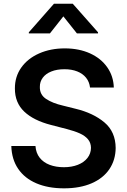

<svg xmlns="http://www.w3.org/2000/svg" viewBox="-20 -996 678 1027"><path d="M461.6 -527.7Q458.1 -558.2 440.3 -580.3Q422.6 -602.3 392.9 -614Q363.3 -625.7 324.6 -625.7Q284.1 -625.7 254.3 -613.6Q224.4 -601.6 208.6 -580.1Q192.8 -558.6 193.2 -531.2Q192.1 -489.7 226.6 -466.8Q261 -443.9 316.8 -431.1L384.9 -414.1Q479 -391.3 538.5 -341.3Q598 -291.2 598.7 -204.5Q598 -140.3 565.2 -91.4Q532.3 -42.6 470.2 -15.6Q408 11.4 322.4 11.4Q237.6 11.4 174.9 -15.3Q112.2 -41.9 77.4 -92.7Q42.6 -143.5 40.5 -215.2H169.7Q172.2 -177.9 192.3 -152.3Q212.4 -126.8 245.9 -114.2Q279.5 -101.6 321.7 -101.6Q363.6 -101.6 396.5 -114.5Q429.3 -127.5 447.8 -151.1Q466.3 -174.7 466.6 -205.3Q466.3 -232.2 450.5 -251.1Q434.7 -269.9 406.6 -282.5Q378.6 -295.1 335.9 -306.1L253.6 -327.4Q159.4 -351.6 109.4 -399.3Q59.3 -447.1 59.7 -522.7Q59.3 -585.9 93.8 -634.6Q128.2 -683.2 189.3 -710.2Q250.4 -737.2 326.7 -737.2Q402.3 -737.2 461.3 -710.6Q520.2 -683.9 553.6 -636.2Q587 -588.4 588.8 -527.7ZM504.3 -817.5H391.3L318.9 -908.4L247.2 -817.5H134.2V-823.2L268.5 -975.9H369.3L504.3 -823.2Z"/></svg>

Font: Riot Sans
Style: Bold
Weight: 600
Designer: Rasmus Andersson
Foundry: rsms
Version: Version 4.001